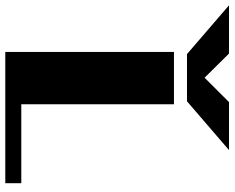

<svg xmlns="http://www.w3.org/2000/svg" viewBox="-198 -766 865 708"><g transform="rotate(90 234.0 -412.5)"><path d="M254 -670H80L-100 -825H78L167 -735L257 -825H434ZM265 -59H556V0H72V-622H265Z"/></g></svg>

Font: Sarpanch ExtraBold
Style: Regular
Weight: 800
Designer: Manushi Parikh (Devanagari and Latin), Jyotish Sonowal (Devanagari)
Foundry: Indian Type Foundry
Version: Version 2.004;PS 1.0;hotconv 1.0.78;makeotf.lib2.5.61930; tt